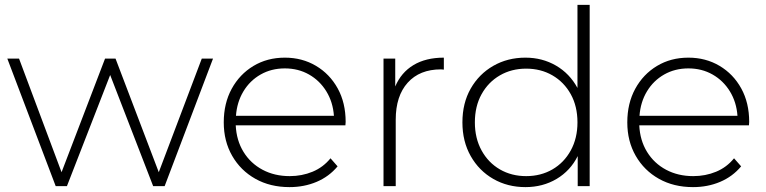

<svg xmlns="http://www.w3.org/2000/svg" viewBox="-20 -762 3136 786"><path d="M208 0 10 -522H58L232 -57L410 -522H453L630 -57L806 -522H852L654 0H607L431 -455L254 0Z M1165 4Q1086 4 1025.5 -30Q965 -64 930.5 -124Q896 -184 896 -261Q896 -339 928.5 -398.5Q961 -458 1017.5 -492Q1074 -526 1146 -526Q1217 -526 1273.5 -492.5Q1330 -459 1362.5 -400Q1395 -341 1395 -263Q1395 -260 1394.5 -256Q1394 -252 1394 -249H945Q948 -187 977 -140Q1006 -93 1055 -67Q1104 -41 1166 -41Q1216 -41 1259.5 -59Q1303 -77 1333 -114L1362 -81Q1327 -39 1276 -17.5Q1225 4 1165 4ZM946 -288H1347Q1343 -344 1316 -388Q1289 -432 1245 -457Q1201 -482 1146 -482Q1091 -482 1047 -457Q1003 -432 976.5 -388Q950 -344 946 -288Z M1550 0V-522H1598V-408Q1622 -465 1672.5 -495.5Q1723 -526 1797 -526V-477Q1794 -477 1791 -477.5Q1788 -478 1785 -478Q1698 -478 1649 -423.5Q1600 -369 1600 -272V0Z M2131 4Q2058 4 1999.5 -29.5Q1941 -63 1907 -123Q1873 -183 1873 -261Q1873 -340 1907 -399.5Q1941 -459 1999.5 -492.5Q2058 -526 2131 -526Q2200 -526 2256 -493.5Q2312 -461 2344 -402V-742H2394V0H2345V-123Q2315 -63 2258.5 -29.5Q2202 4 2131 4ZM2134 -41Q2194 -41 2241.5 -68.5Q2289 -96 2316.5 -146Q2344 -196 2344 -261Q2344 -327 2316.5 -376.5Q2289 -426 2241.5 -453.5Q2194 -481 2134 -481Q2074 -481 2026.5 -453.5Q1979 -426 1951.5 -376.5Q1924 -327 1924 -261Q1924 -196 1951.5 -146Q1979 -96 2026.5 -68.5Q2074 -41 2134 -41Z M2817 4Q2738 4 2677.5 -30Q2617 -64 2582.5 -124Q2548 -184 2548 -261Q2548 -339 2580.5 -398.5Q2613 -458 2669.5 -492Q2726 -526 2798 -526Q2869 -526 2925.5 -492.5Q2982 -459 3014.5 -400Q3047 -341 3047 -263Q3047 -260 3046.5 -256Q3046 -252 3046 -249H2597Q2600 -187 2629 -140Q2658 -93 2707 -67Q2756 -41 2818 -41Q2868 -41 2911.5 -59Q2955 -77 2985 -114L3014 -81Q2979 -39 2928 -17.5Q2877 4 2817 4ZM2598 -288H2999Q2995 -344 2968 -388Q2941 -432 2897 -457Q2853 -482 2798 -482Q2743 -482 2699 -457Q2655 -432 2628.5 -388Q2602 -344 2598 -288Z"/></svg>

Font: Montserrat Light
Style: Regular
Weight: 300
Designer: Julieta Ulanovsky
Foundry: Julieta Ulanovsky
Version: Version 9.000; ttfautohint (v1.8.4.7-5d5b)